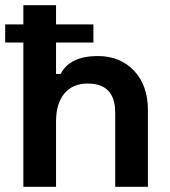

<svg xmlns="http://www.w3.org/2000/svg" viewBox="-20 -720 656 740"><path d="M196 0H70V-700H196V-435H214Q249 -504 357 -504Q443 -504 496.5 -447.5Q550 -391 550 -296V0H424V-286Q424 -398 318 -398Q260 -398 228 -359.5Q196 -321 196 -252ZM340 -556H0V-626H340Z"/></svg>

Font: Rootstock Sans Headline
Style: Bold
Weight: 700
Designer: Florian Karsten
Foundry: Florian Karsten
Version: Version 2.000;FEAKit 1.0